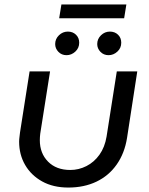

<svg xmlns="http://www.w3.org/2000/svg" viewBox="-20 -831 670 863"><path d="M597 -510 551 -211Q540 -142 504.5 -91.5Q469 -41 413.5 -14.5Q358 12 287 12Q219 12 169.5 -15.5Q120 -43 93 -89.5Q66 -136 66 -194Q66 -204 67.5 -215Q69 -226 70 -236L113 -510H205L161 -231Q160 -223 159.5 -215.5Q159 -208 159 -201Q159 -142 196 -104.5Q233 -67 296 -67Q334 -67 368.5 -84.5Q403 -102 427 -135.5Q451 -169 459 -217L505 -510ZM468 -583Q446 -583 431.5 -598Q417 -613 417 -633Q417 -656 434 -672.5Q451 -689 474 -689Q496 -689 510.5 -675Q525 -661 525 -639Q525 -615 507.5 -599Q490 -583 468 -583ZM279 -583Q257 -583 242.5 -598Q228 -613 228 -633Q228 -656 245 -672.5Q262 -689 285 -689Q307 -689 321.5 -675Q336 -661 336 -639Q336 -615 318.5 -599Q301 -583 279 -583ZM246 -749 256 -811H548L538 -749Z"/></svg>

Font: MuseoModerno
Style: Italic
Weight: 400
Italic angle: -9°
Designer: Pablo Cosgaya, Héctor Gatti, Marcela Romero, and the Authors of The MuseoModerno Project.
Foundry: Omnibus-Type Team
Version: Version 1.003